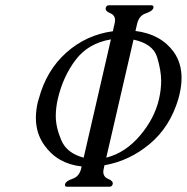

<svg xmlns="http://www.w3.org/2000/svg" viewBox="-20 -706 707 726"><path d="M484.9 -556.2 381.8 -109.9Q453.6 -127.9 509 -192.9Q564.5 -257.8 581.5 -332.5Q589.4 -367.7 589.4 -400.4Q589.4 -439 574.2 -489.5Q559.1 -540 484.9 -556.2ZM296.4 -109.9 399.4 -557.1Q313.5 -542.5 265.9 -479.5Q218.3 -416.5 198.7 -332.5Q190.9 -298.3 190.9 -267.6Q190.9 -224.6 211.9 -175.5Q232.9 -126.5 296.4 -109.9ZM498.5 -616.2 492.2 -588.9Q587.9 -577.1 637.2 -509.3Q666.5 -467.8 666.5 -411.1Q666.5 -382.8 659.2 -351.1Q657.2 -342.3 654.8 -333.5Q623.5 -226.6 546.6 -162.1Q469.7 -97.7 375 -81.1L372.6 -69.8Q370.6 -62 370.6 -56.2Q370.6 -37.1 389.6 -29.3Q408.7 -21.5 406.2 -9.8Q403.8 0 394 0H233.4Q223.6 0 226.1 -9.8Q229 -21.5 254.4 -30Q279.8 -38.6 287.1 -69.3L288.6 -76.7Q197.8 -86.4 147.9 -156.7Q115.7 -201.2 115.7 -260.3Q115.7 -288.6 123 -320.3Q124.5 -326.7 127 -333.5Q155.8 -440.4 231 -507.3Q306.2 -574.2 406.7 -587.9L413.1 -616.2Q415 -624 415 -629.9Q415 -648.9 396 -656.5Q377 -664.1 379.9 -676.3Q382.3 -686 391.6 -686H552.2Q562 -686 560.1 -676.3Q557.1 -664.1 531.5 -655.5Q505.9 -647 498.5 -616.2Z"/></svg>

Font: Caudex
Style: Italic
Weight: 400
Italic angle: -13°
Version: Version 1.04